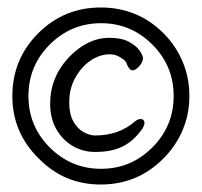

<svg xmlns="http://www.w3.org/2000/svg" viewBox="-20 -595 540 513"><path d="M249 -102Q151 -102 83 -172Q13 -241 13 -338Q13 -437 82 -506Q151 -575 249 -575Q348 -575 417 -506Q450 -473 468 -430Q486 -387 486 -338.5Q486 -290 468 -247.5Q450 -205 417 -172Q348 -102 249 -102ZM113 -201Q170 -144 250 -144Q330 -144 387 -201Q444 -258 444 -338.5Q444 -419 387 -476Q330 -533 250 -533Q170 -533 113 -476Q56 -419 56 -338.5Q56 -258 113 -201ZM234 -189Q202 -189 175 -204.5Q148 -220 131 -249Q114 -278 114 -318Q114 -389 165 -443Q215 -494 272 -494Q305 -494 325 -483Q345 -472 353.5 -459Q362 -446 362 -440Q362 -429 352 -418Q342 -407 334 -407Q325 -407 317 -428Q314 -434 307 -438Q291 -450 274 -450Q247 -450 222.5 -433.5Q198 -417 181.5 -388Q165 -359 165 -321Q165 -290 176 -270.5Q187 -251 203.5 -242Q220 -233 234 -233Q298 -233 341 -271Q349 -277 355 -277Q366 -277 366 -266Q366 -261 361 -252Q338 -219 308.5 -204Q279 -189 234 -189Z"/></svg>

Font: LXGW WenKai Mono TC
Style: Regular
Weight: 400
Designer: LXGW / Fontworks Inc.
Foundry: LXGW / Fontworks Inc.
Version: Version 1.330